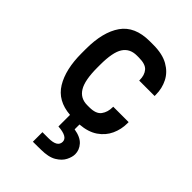

<svg xmlns="http://www.w3.org/2000/svg" viewBox="-217 -605 916 916"><g transform="rotate(45 241.5 -146.5)"><path d="M182.1 220.7V156.2H222.7Q283.2 156.2 283.2 120.1Q283.2 87.4 216.8 83V4.9Q127.9 -2 87.9 -67.6Q47.9 -133.3 47.9 -242.2V-270.5Q47.9 -385.3 92.5 -449Q137.2 -512.7 237.3 -512.7H261.2Q323.2 -512.7 362.3 -490.5Q401.4 -468.3 419.9 -431.9Q438.5 -395.5 438.5 -352.5V-344.2H334.5V-347.7Q334.5 -380.9 317.6 -400.9Q300.8 -420.9 255.9 -420.9H242.2Q195.3 -420.9 172.4 -385.7Q149.4 -350.6 149.4 -265.1V-247.1Q149.4 -161.6 172.4 -123.8Q195.3 -85.9 242.2 -85.9H256.3Q301.3 -85.9 318.1 -108.9Q335 -131.8 335 -165V-168.5H439V-160.2Q439 -119.6 422.4 -83.3Q405.8 -46.9 370.8 -22.9Q335.9 1 281.2 5.4V38.1Q326.2 45.4 346.7 68.4Q367.2 91.3 367.2 120.1Q367.2 139.2 355.5 162.6Q343.8 186 315.2 203.1Q286.6 220.2 235.4 220.2Q229 220.2 215.8 220.5Q202.6 220.7 182.1 220.7Z"/></g></svg>

Font: Kay Pho Du
Style: Bold
Weight: 700
Designer: Victor Gaultney, Khu Oo Reh
Foundry: SIL International
Version: Version 3.000